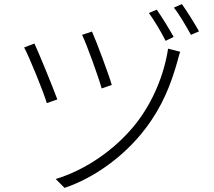

<svg xmlns="http://www.w3.org/2000/svg" viewBox="-20 -866 1040 931"><path d="M426 -713 378 -697C401 -650 458 -491 473 -437L522 -454C507 -506 447 -667 426 -713ZM795 -630C776 -505 723 -375 641 -269C541 -142 396 -42 250 2L293 45C434 -2 582 -107 684 -241C767 -349 809 -457 841 -571C844 -583 849 -603 854 -615ZM147 -655 97 -636C118 -598 189 -427 207 -366L258 -384C234 -449 171 -603 147 -655ZM740 -819 702 -803C726 -770 763 -709 783 -668L822 -687C801 -725 763 -787 740 -819ZM862 -846 823 -829C850 -796 883 -738 906 -697L945 -714C923 -754 885 -814 862 -846Z"/></svg>

Font: Noto Sans JP Light
Style: Regular
Weight: 300
Designer: Ryoko NISHIZUKA (kana & ideographs); Paul D. Hunt (Latin, Greek & Cyrillic); Wenlong ZHANG (bopomofo); Sandoll Communica
Foundry: Adobe Systems Incorporated
Version: Version 1.004;PS 1.004;hotconv 1.0.82;makeotf.lib2.5.63406